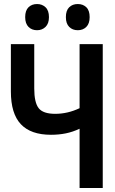

<svg xmlns="http://www.w3.org/2000/svg" viewBox="-20 -933 570 953"><path d="M375 0V-294Q341 -278 306.5 -271Q272 -264 233 -264Q133 -264 83.5 -316.5Q34 -369 34 -479V-714H150V-494Q150 -424 172 -396Q194 -368 254 -368Q316 -368 375 -396V-714H490V0ZM366 -783Q340 -783 323.5 -799.5Q307 -816 307 -848Q307 -881 323.5 -897Q340 -913 366 -913Q392 -913 408.5 -897Q425 -881 425 -848Q425 -816 408.5 -799.5Q392 -783 366 -783ZM164 -783Q138 -783 121.5 -799.5Q105 -816 105 -848Q105 -881 121.5 -897Q138 -913 164 -913Q189 -913 206 -897Q223 -881 223 -848Q223 -816 206 -799.5Q189 -783 164 -783Z"/></svg>

Font: Noto Sans Mono Condensed SemiBold
Style: Regular
Weight: 600
Width: 3
Designer: Monotype Design Team
Foundry: Monotype Imaging Inc.
Version: Version 2.014